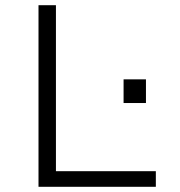

<svg xmlns="http://www.w3.org/2000/svg" viewBox="-20 -718 690 738"><path d="M128 0V-698H195V-60H579V0ZM455 -322V-413H541V-322Z"/></svg>

Font: Azeret Mono ExtraLight
Style: Regular
Weight: 250
Designer: Martin Vácha
Foundry: Displaay
Version: Version 1.002